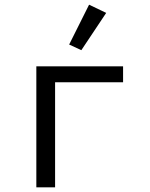

<svg xmlns="http://www.w3.org/2000/svg" viewBox="-20 -799 640 819"><path d="M135 -516H505V-448H215V0H135ZM327 -585 275 -609 360 -779 433 -744Z"/></svg>

Font: iA Writer Mono V
Style: Regular
Weight: 400
Designer: Mike Abbink, Paul van der Laan, Pieter van Rosmalen
Foundry: Bold Monday
Version: Version 2.000